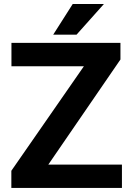

<svg xmlns="http://www.w3.org/2000/svg" viewBox="-20 -921 647 941"><path d="M577.6 -114.3V0H35.6V-84L391.1 -596.2H36.1V-710.9H570.3V-629.4L216.8 -114.3ZM240.7 -751 336.4 -901.4H489.3L355 -751Z"/></svg>

Font: Vazirmatn RD UI
Style: Bold
Weight: 700
Designer: Saber Rastikerdar
Foundry: Saber Rastikerdar
Version: Version 33.003